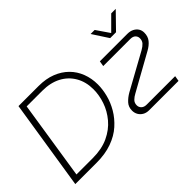

<svg xmlns="http://www.w3.org/2000/svg" viewBox="-98 -1055 1410 1410"><g transform="rotate(-45 607.0 -350.0)"><path d="M42 0 152 -700H361Q437 -700 495.5 -677Q554 -654 594.5 -613.5Q635 -573 656 -518Q677 -463 677 -400Q677 -350 663 -295Q649 -240 618.5 -188Q588 -136 540 -93Q492 -50 422.5 -25Q353 0 262 0ZM98 -44H266Q361 -44 429.5 -76Q498 -108 542.5 -161Q587 -214 608 -276Q629 -338 629 -398Q629 -475 595 -533.5Q561 -592 500 -624Q439 -656 355 -656H193ZM810 0Q781 0 760.5 -12Q740 -24 729 -43.5Q718 -63 718 -87Q718 -125 741.5 -150.5Q765 -176 798 -195L1081 -351Q1106 -365 1120.5 -381Q1135 -397 1135 -422Q1135 -441 1121.5 -454.5Q1108 -468 1081 -468H800L807 -510H1092Q1122 -510 1143 -499Q1164 -488 1175.5 -470Q1187 -452 1187 -428Q1187 -389 1165.5 -362.5Q1144 -336 1109 -317L825 -159Q802 -147 786 -131Q770 -115 770 -90Q770 -70 784.5 -56Q799 -42 825 -42H1121L1114 0ZM981 -577 901 -700H943L1013 -598L1115 -700H1162L1042 -577Z"/></g></svg>

Font: MuseoModerno ExtraLight
Style: Italic
Weight: 250
Italic angle: -9°
Designer: Pablo Cosgaya, Héctor Gatti, Marcela Romero, and the Authors of The MuseoModerno Project.
Foundry: Omnibus-Type Team
Version: Version 1.003